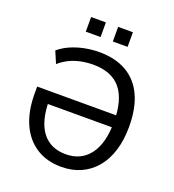

<svg xmlns="http://www.w3.org/2000/svg" viewBox="-158 -1016 1041 1148"><g transform="rotate(20 362.5 -442.5)"><path d="M362 9Q269 9 202 -34Q135 -77 99 -157Q63 -237 63 -351V-393H592V-317H135L158 -345Q158 -209 210.5 -140Q263 -71 361 -71Q458 -71 512.5 -143Q567 -215 567 -352Q567 -492 509.5 -561.5Q452 -631 335 -631Q295 -631 257.5 -623.5Q220 -616 186.5 -600Q153 -584 123 -558L91 -633Q121 -659 161.5 -677Q202 -695 249 -704.5Q296 -714 344 -714Q445 -714 516.5 -673Q588 -632 625 -552Q662 -472 662 -355Q662 -270 641 -202.5Q620 -135 580.5 -88Q541 -41 485.5 -16Q430 9 362 9ZM396 -801V-894H490V-801ZM224 -801V-894H318V-801Z"/></g></svg>

Font: Nunito Sans 10pt SemiCondensed Medium
Style: Regular
Weight: 500
Width: 4
Designer: Vernon Adams
Foundry: Vernon Adams
Version: Version 3.101;gftools[0.9.27]